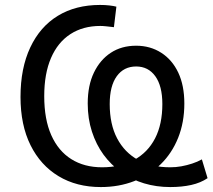

<svg xmlns="http://www.w3.org/2000/svg" viewBox="-20 -748 860 777"><path d="M388 9Q290 9 217 -35Q144 -79 103.5 -160.5Q63 -242 63 -356Q63 -472 102.5 -556Q142 -640 214 -684Q286 -728 385 -728Q405 -728 422.5 -726Q440 -724 451 -721L441 -638Q424 -640 410 -641.5Q396 -643 386 -643Q316 -643 265 -610Q214 -577 186.5 -513.5Q159 -450 159 -359Q159 -265 187.5 -201Q216 -137 268.5 -104Q321 -71 393 -71Q468 -71 523 -101Q578 -131 607.5 -188Q637 -245 637 -327Q637 -400 608.5 -439.5Q580 -479 531 -479Q481 -479 452.5 -439.5Q424 -400 424 -327Q424 -245 454 -188Q484 -131 538.5 -101Q593 -71 669 -71Q692 -71 714 -75Q736 -79 757.5 -86Q779 -93 797 -103L820 -27Q792 -8 754 0.5Q716 9 669 9Q613 9 563 -6Q513 -21 471 -51Q429 -81 399 -122Q369 -163 352 -215.5Q335 -268 335 -329Q335 -402 360 -454Q385 -506 428.5 -534.5Q472 -563 531 -563Q588 -563 632.5 -534.5Q677 -506 701.5 -454Q726 -402 726 -329Q726 -253 701 -190.5Q676 -128 630.5 -83.5Q585 -39 523 -15Q461 9 388 9Z"/></svg>

Font: Nunitoga
Style: Medium
Weight: 500
Designer: Vernon Adams
Foundry: Vernon Adams
Version: Version 1.0